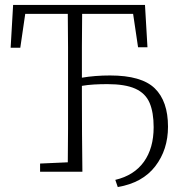

<svg xmlns="http://www.w3.org/2000/svg" viewBox="-20 -694 753 776"><path d="M23 -501 33 -674H566L576 -503H538L518 -638H312Q311 -571 311 -504Q311 -437 311 -380Q364 -389 425 -389Q552 -389 605.5 -337Q659 -285 659 -182Q659 -89 607.5 -22Q556 45 456 62L446 33Q522 15 561.5 -40Q601 -95 601 -180Q601 -240 584.5 -278.5Q568 -317 527 -335.5Q486 -354 414 -354Q386 -354 360 -352.5Q334 -351 311 -347V-308Q311 -231 311.5 -154Q312 -77 313 0H142V-33L254 -38Q255 -106 255 -173.5Q255 -241 255 -308V-366Q255 -434 255 -502.5Q255 -571 254 -638H82L62 -501Z"/></svg>

Font: Source Serif 4 SmText Light
Style: Regular
Weight: 300
Designer: Frank Grießhammer
Foundry: Adobe
Version: Version 4.005;hotconv 1.1.0;makeotfexe 2.6.0